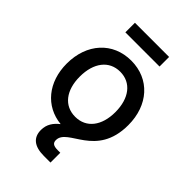

<svg xmlns="http://www.w3.org/2000/svg" viewBox="-264 -788 1088 1088"><g transform="rotate(45 280.0 -244.0)"><path d="M311 205.1H364.3V126.5H344.2C306.6 126.5 295.9 114.7 295.9 93.3C295.9 -3.9 526.4 4.4 526.4 -256.8C526.4 -416.5 427.2 -527.3 279.8 -527.3C132.3 -527.3 32.7 -416.5 32.7 -256.8C32.7 -108.9 119.6 -2.9 251 10.3C218.3 36.1 195.3 66.9 195.3 112.8C195.3 173.3 234.4 205.1 311 205.1ZM279.8 -77.1C191.4 -77.1 137.2 -147 137.2 -256.8C137.2 -367.7 191.9 -438.5 279.8 -438.5C367.7 -438.5 422.4 -367.7 422.4 -256.8C422.4 -147.5 368.2 -77.1 279.8 -77.1ZM416.5 -616.7V-693.4H142.6V-616.7Z"/></g></svg>

Font: Inteeer Medium
Style: Regular
Weight: 500
Designer: Rasmus Andersson
Foundry: rsms
Version: Version 4.001;Glyphs 3.4 (3402)